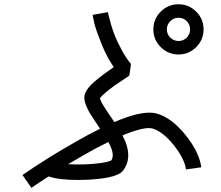

<svg xmlns="http://www.w3.org/2000/svg" viewBox="-20 -818 1040 904"><path d="M718.8 -283.2Q790 -262.7 855.5 -179.7Q918 -101.6 927.7 -30.3L855.5 -20.5Q848.6 -71.3 798.8 -133.8Q747.1 -198.2 698.2 -212.9Q664.1 -222.7 571.3 -186.5Q564.5 -183.6 556.6 -180.7Q564.5 -165 570.3 -151.4Q602.5 -69.3 558.6 -13.7Q542 6.8 488.3 17.6Q447.3 25.4 391.6 28.3Q369.1 29.3 346.7 29.3Q256.8 29.3 209 12.7Q158.2 44.9 127.9 66.4L85.9 5.9Q205.1 -76.2 339.8 -152.3Q399.4 -186.5 451.2 -211.9Q447.3 -217.8 439.5 -229.5Q418 -261.7 407.2 -278.3Q396.5 -294.9 386.7 -317.9Q377 -340.8 377 -359.4Q377 -379.9 396 -404.3Q415 -428.7 468.8 -468.8Q491.2 -484.4 515.6 -502Q482.4 -549.8 457 -613.8Q431.6 -677.7 425.3 -704.1Q418.9 -730.5 416 -748L488.3 -760.7L452.1 -754.9L488.3 -760.7Q489.3 -754.9 491.7 -743.7Q494.1 -732.4 502.9 -702.1Q511.7 -671.9 523.4 -643.6Q535.2 -615.2 554.7 -579.6Q574.2 -543.9 596.7 -516.6L588.9 -461.9Q555.7 -440.4 520.5 -416Q465.8 -376 450.2 -355.5Q453.1 -345.7 461.9 -329.1Q471.7 -311.5 500 -270.5Q511.7 -252.9 518.6 -243.2Q532.2 -249 543.9 -253.9Q660.2 -299.8 718.8 -283.2ZM502 -125Q497.1 -136.7 490.2 -149.4Q437.5 -124 376 -88.9Q339.8 -68.4 300.8 -44.9Q336.9 -43 377.9 -43.9Q471.7 -47.9 503.9 -62.5Q518.6 -84 502 -125ZM736.8 -763.2Q771.5 -797.9 820.3 -797.9Q869.1 -797.9 903.8 -763.2Q938.5 -728.5 938.5 -679.7Q938.5 -630.9 903.8 -596.2Q869.1 -561.5 820.3 -561.5Q771.5 -561.5 736.8 -596.2Q702.1 -630.9 702.1 -679.7Q702.1 -728.5 736.8 -763.2ZM781.7 -641.1Q797.9 -625 820.8 -625Q843.8 -625 859.4 -641.1Q875 -657.2 875 -679.7Q875 -702.1 859.4 -718.3Q843.8 -734.4 820.8 -734.4Q797.9 -734.4 781.7 -718.3Q765.6 -702.1 765.6 -679.7Q765.6 -657.2 781.7 -641.1Z"/></svg>

Font: irohakakuC Regular
Style: Regular
Weight: 400
Designer: [Source Han Sans]
Ryoko NISHIZUKA Ë•øÂ°öÊ∂ºÂ≠ê (kana & ideographs); Paul D. Hunt (Latin, Greek & Cyrillic); Wenlong ZHAN
Version: Version 1.001.20160904